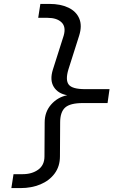

<svg xmlns="http://www.w3.org/2000/svg" viewBox="-20 -850 640 980"><path d="M38 110 49 39H96Q143 39 175 16Q207 -7 207 -52L208 -225Q208 -279 241 -316.5Q274 -354 323 -364Q276 -372 254.5 -406.5Q233 -441 250 -495L305 -668Q318 -713 294 -736Q270 -759 223 -759H175L186 -830H233Q289 -830 329 -811Q369 -792 384.5 -755.5Q400 -719 384 -668L329 -495Q313 -441 331 -418Q349 -395 414 -395H539L529 -324H403Q338 -324 312.5 -301Q287 -278 287 -225L286 -52Q286 -1 259 35.5Q232 72 186.5 91Q141 110 85 110Z"/></svg>

Font: JetBrains Mono NL Light
Style: Italic
Weight: 300
Italic angle: -9°
Designer: Philipp Nurullin, Konstantin Bulenkov
Foundry: JetBrains
Version: Version 2.304; ttfautohint (v1.8.4.7-5d5b)